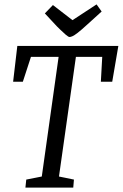

<svg xmlns="http://www.w3.org/2000/svg" viewBox="-20 -858 561 878"><path d="M96.2 0 100.1 -36.8 171.1 -50.8 248 -597.8H121.5L84.5 -484.3H40L59.2 -648H521.2L493.2 -484.3H441.2L447.5 -597.8H327.1L249.7 -50.8L318.1 -36.8L315 0ZM298.2 -688.8Q292.9 -688.8 280.7 -699.2Q268.5 -709.6 256.6 -721.4Q244.7 -733.1 239.7 -738L185.1 -796.7L222 -834.9L311.5 -765.8L421.6 -837.9L444.8 -805.4L377.4 -744.3Q351.1 -720.2 335.3 -708Q319.5 -695.8 311.1 -692.3Q302.7 -688.8 298.2 -688.8Z"/></svg>

Font: Faustina Light
Style: Italic
Weight: 300
Italic angle: -8°
Designer: Alfonso Garcia
Foundry: http://www.omnibus-type.com
Version: Version 1.200